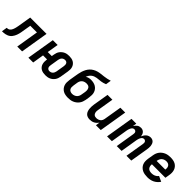

<svg xmlns="http://www.w3.org/2000/svg" viewBox="249 -2046 3365 3365"><g transform="rotate(45 1932.0 -363.5)"><path d="M-36 0 -20 -101Q-5 -101 10 -104.5Q25 -108 37 -116.5Q49 -125 58.5 -137.5Q68 -150 74 -164Q80 -178 84.5 -192Q89 -206 92.5 -220Q96 -234 98.5 -248.5Q101 -263 104 -277L144 -520H549L463 0H343L412 -419H247L221 -264Q218 -245 214.5 -225Q211 -205 205.5 -185Q200 -165 193 -145.5Q186 -126 175.5 -107Q165 -88 152 -71Q139 -54 121.5 -41Q104 -28 84.5 -20Q65 -12 44.5 -7.5Q24 -3 4 -1.5Q-16 0 -36 0Z M1045 8Q1016 8 989 3Q962 -2 939 -15Q916 -28 899.5 -48.5Q883 -69 875.5 -94.5Q868 -120 867.5 -148Q867 -176 871 -204L872 -210H772L738 0H619L705 -520H824L789 -310H889L897 -356Q901 -380 909 -403.5Q917 -427 932 -447.5Q947 -468 967.5 -484.5Q988 -501 1011 -511Q1034 -521 1058 -524.5Q1082 -528 1106 -528Q1134 -528 1161 -523Q1188 -518 1211 -505Q1234 -492 1250.5 -471.5Q1267 -451 1275.5 -425.5Q1284 -400 1284 -372Q1284 -344 1279 -316L1254 -164Q1250 -140 1241.5 -116.5Q1233 -93 1218.5 -72.5Q1204 -52 1183.5 -35.5Q1163 -19 1140 -9Q1117 1 1092.5 4.5Q1068 8 1045 8ZM1046 -93Q1062 -93 1079 -99Q1096 -105 1108.5 -118Q1121 -131 1128 -147.5Q1135 -164 1138 -180L1163 -333Q1166 -350 1165 -366.5Q1164 -383 1157.5 -397.5Q1151 -412 1136.5 -419.5Q1122 -427 1105 -427Q1088 -427 1071.5 -421Q1055 -415 1042.5 -402Q1030 -389 1023.5 -372.5Q1017 -356 1014 -340L989 -187Q986 -170 986 -153.5Q986 -137 993.5 -122.5Q1001 -108 1015 -100.5Q1029 -93 1046 -93Z M1606 8Q1574 8 1542.5 2.5Q1511 -3 1485 -17.5Q1459 -32 1439.5 -55.5Q1420 -79 1410 -108Q1400 -137 1400 -169Q1400 -201 1405 -233L1424 -348Q1430 -383 1436 -417Q1442 -451 1453 -485Q1464 -519 1481 -551.5Q1498 -584 1523.5 -611Q1549 -638 1581.5 -656.5Q1614 -675 1649 -684.5Q1684 -694 1719 -697.5Q1754 -701 1788.5 -705.5Q1823 -710 1858 -717Q1893 -724 1926 -735L1910 -634Q1887 -624 1862.5 -617Q1838 -610 1814 -606.5Q1790 -603 1765.5 -601.5Q1741 -600 1716.5 -596Q1692 -592 1668 -583Q1644 -574 1623.5 -557.5Q1603 -541 1589 -519Q1575 -497 1567 -473Q1590 -490 1616.5 -496.5Q1643 -503 1669 -503Q1701 -503 1731.5 -496.5Q1762 -490 1787.5 -475Q1813 -460 1831.5 -437Q1850 -414 1859.5 -385.5Q1869 -357 1869 -325.5Q1869 -294 1864 -262L1852 -187Q1847 -160 1837 -133Q1827 -106 1809 -82Q1791 -58 1767 -40Q1743 -22 1716.5 -11Q1690 0 1662 4Q1634 8 1606 8ZM1608 -93Q1630 -93 1652 -100Q1674 -107 1692.5 -122.5Q1711 -138 1721 -159.5Q1731 -181 1734 -203L1747 -278Q1749 -294 1749.5 -309Q1750 -324 1747 -338.5Q1744 -353 1737 -365.5Q1730 -378 1718.5 -386.5Q1707 -395 1692 -398.5Q1677 -402 1662 -402Q1641 -402 1619 -396Q1597 -390 1579 -376Q1561 -362 1550.5 -341.5Q1540 -321 1536 -300L1523 -217Q1519 -193 1520 -170Q1521 -147 1532 -129Q1543 -111 1563.5 -102Q1584 -93 1608 -93Z M2144 8Q2116 8 2090.5 -0.5Q2065 -9 2047.5 -27.5Q2030 -46 2021 -71Q2012 -96 2009 -123Q2006 -150 2007.5 -177.5Q2009 -205 2013 -233L2061 -520H2181L2131 -217Q2128 -202 2127 -187Q2126 -172 2128.5 -157.5Q2131 -143 2137.5 -130.5Q2144 -118 2154.5 -109Q2165 -100 2179 -96.5Q2193 -93 2208 -93Q2228 -93 2248.5 -99Q2269 -105 2286 -118.5Q2303 -132 2312 -151Q2321 -170 2324 -190L2379 -520H2499L2413 0H2293L2305 -77Q2292 -57 2274 -40Q2256 -23 2234.5 -12Q2213 -1 2190 3.5Q2167 8 2144 8Z M2569 0 2655 -520H2774L2762 -449Q2772 -465 2785 -480Q2798 -495 2813.5 -506.5Q2829 -518 2847.5 -523Q2866 -528 2885 -528Q2907 -528 2926.5 -520Q2946 -512 2959.5 -496.5Q2973 -481 2980 -461Q2987 -441 2988 -419Q2998 -440 3010.5 -460Q3023 -480 3040.5 -496Q3058 -512 3080.5 -520Q3103 -528 3125 -528Q3147 -528 3167 -520Q3187 -512 3200 -496.5Q3213 -481 3220 -461Q3227 -441 3229 -419.5Q3231 -398 3229 -376Q3227 -354 3224 -332L3169 0H3050L3108 -351Q3110 -365 3109.5 -378.5Q3109 -392 3103 -403Q3097 -414 3085.5 -420.5Q3074 -427 3061 -427Q3049 -427 3037 -421Q3025 -415 3016.5 -405Q3008 -395 3002 -383.5Q2996 -372 2992 -360Q2988 -348 2985 -336Q2982 -324 2980 -312L2929 0H2809L2867 -351Q2869 -365 2869 -378.5Q2869 -392 2863 -403Q2857 -414 2845.5 -420.5Q2834 -427 2820 -427Q2808 -427 2796 -421Q2784 -415 2775.5 -405Q2767 -395 2761.5 -383.5Q2756 -372 2751.5 -360Q2747 -348 2744 -336Q2741 -324 2739 -312L2688 0Z M3576 8Q3542 8 3509.5 3Q3477 -2 3449 -15.5Q3421 -29 3398.5 -51.5Q3376 -74 3364 -103.5Q3352 -133 3351 -166Q3350 -199 3355 -233L3372 -333Q3376 -360 3386 -387Q3396 -414 3414 -438Q3432 -462 3456 -480Q3480 -498 3507 -509Q3534 -520 3561.5 -524Q3589 -528 3617 -528Q3649 -528 3680.5 -522.5Q3712 -517 3738.5 -502.5Q3765 -488 3784.5 -464.5Q3804 -441 3813.5 -412Q3823 -383 3823.5 -351Q3824 -319 3818 -287L3805 -210H3471Q3467 -185 3472.5 -162Q3478 -139 3492.5 -122.5Q3507 -106 3529.5 -99.5Q3552 -93 3576 -93Q3594 -93 3611.5 -96Q3629 -99 3646.5 -106.5Q3664 -114 3679 -126Q3694 -138 3704 -154L3803 -108Q3784 -80 3758 -56.5Q3732 -33 3702 -18.5Q3672 -4 3639.5 2Q3607 8 3576 8ZM3488 -310H3702Q3706 -333 3703.5 -354.5Q3701 -376 3689.5 -393.5Q3678 -411 3658 -419Q3638 -427 3615 -427Q3593 -427 3571 -420Q3549 -413 3531 -397.5Q3513 -382 3503 -360.5Q3493 -339 3489 -317Z"/></g></svg>

Font: Iosevka Aile
Style: Bold Italic
Weight: 700
Italic angle: -9°
Designer: Belleve Invis
Foundry: Belleve Invis
Version: Version 28.0.1; ttfautohint (v1.8.4)